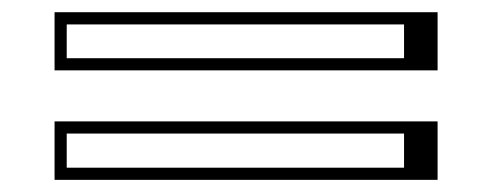

<svg xmlns="http://www.w3.org/2000/svg" viewBox="-20 -505 807 316"><path d="M89.8 -409.2H645V-464.8H89.8ZM89.8 -229H645V-285.2H89.8ZM700.2 -209H69.8V-305.2H700.2ZM700.2 -389.2H69.8V-484.9H700.2Z"/></svg>

Font: Jacques Francois Shadow
Style: Regular
Weight: 400
Designer: Alexei Vanyashin, Nikita Kanarev (i@xarsok.ru)
Foundry: Cyreal (www.cyreal.org)
Version: Version 1.003